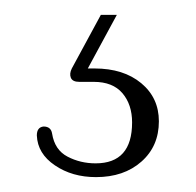

<svg xmlns="http://www.w3.org/2000/svg" viewBox="-20 -25 263 258"><path d="M115.5 -5H137L98 67H107Q146 67 169.8 86.8Q193.5 106.5 193.5 138Q193.5 171.5 170 192.2Q146.5 213 109 213Q77 213 53.8 197.2Q30.5 181.5 29.5 157Q29.5 146 38.5 145Q48.5 145 50 154.5Q53.5 176.5 70.8 185.5Q88 194.5 108.5 194.5Q157.5 194.5 157.5 139.5Q157.5 115.5 144.5 100.2Q131.5 85 106 85H86.5Q77.5 85 75.2 79.5Q73 74 76.5 67Z"/></svg>

Font: Fraunces 9pt Thin
Style: Regular
Weight: 100
Version: Version 1.000;[b76b70a41]